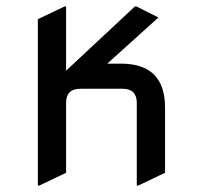

<svg xmlns="http://www.w3.org/2000/svg" viewBox="-20 -567 611 597"><path d="M102.5 9.8H97.7V-507.3L180.7 -546.9H185.5V-347.2L399.4 -546.9H404.3L472.7 -512.7L313.5 -369.1H356.4Q493.2 -369.1 493.2 -232.4V-29.8L410.2 9.8H405.3V-247.1Q405.3 -291 361.3 -291H229.5Q185.5 -291 185.5 -247.1V-29.8Z"/></svg>

Font: Nova Square
Style: Book
Weight: 400
Designer: Wojciech Kalinowski "wmk69" (wmk69@o2.pl)
Foundry: Wojciech Kalinowski "wmk69" (wmk69@o2.pl)
Version: Version 3.1.0; 2021-05-23